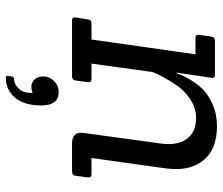

<svg xmlns="http://www.w3.org/2000/svg" viewBox="-73 -466 767 661"><g transform="rotate(90 310.5 -135.5)"><path d="M244 205Q246 199 257.5 199Q269 199 284.5 184Q300 169 300 141L299 135Q293 140 278.5 140Q264 140 253.5 129Q243 118 243 98Q243 78 259 62Q275 46 297 46Q343 46 343 105.5Q343 165 316 196.5Q289 228 248 228Q241 228 241 222ZM570 0H475Q437 0 437 -31Q437 -36 438 -42L474 -305Q476 -320 476 -333Q476 -370 459 -394Q436 -427 386 -427Q352 -427 321 -406.5Q290 -386 271 -356Q241 -311 228 -277L199 -67H252Q264 -67 263 -55L257 -12Q256 0 242 0H51Q38 0 40 -12L47 -55Q48 -67 60 -67H116L167 -425H111Q98 -425 100 -437L106 -480Q108 -492 120 -492H238Q250 -492 248 -480L230 -360H233Q235 -374 252 -403Q269 -432 287.5 -450.5Q306 -469 339.5 -484Q373 -499 414 -499Q494 -499 532 -452Q562 -415 562 -359Q562 -343 560 -325L524 -67H580Q592 -67 591 -55L585 -12Q584 0 570 0Z"/></g></svg>

Font: Sanchez
Style: Italic
Weight: 400
Designer: Daniel Hernández
Foundry: LatinoType
Version: Version 1.001